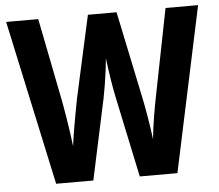

<svg xmlns="http://www.w3.org/2000/svg" viewBox="-51 -771 943 828"><g transform="rotate(-5 420.5 -357.0)"><path d="M836 -714 684 0H521L447 -350Q440 -383 432.5 -430Q425 -477 420 -520Q418 -497 414 -466.5Q410 -436 405 -405.5Q400 -375 395 -350L320 0H159L5 -714H144L217 -345Q222 -318 227.5 -284Q233 -250 238 -216Q243 -182 246 -155Q250 -188 256.5 -226Q263 -264 269.5 -299.5Q276 -335 281 -360L359 -714H483L557 -360Q566 -320 576 -262Q586 -204 592 -155Q596 -197 604.5 -249.5Q613 -302 622 -345L695 -714Z"/></g></svg>

Font: Noto Sans Myanmar UI Condensed
Style: Bold
Weight: 700
Width: 3
Designer: Monotype Design Team
Foundry: Monotype Imaging Inc.
Version: Version 2.103; ttfautohint (v1.8.4.7-5d5b)